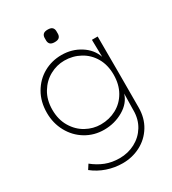

<svg xmlns="http://www.w3.org/2000/svg" viewBox="-209 -759 989 1103"><g transform="rotate(-30 285.0 -207.5)"><path d="M484 -235Q484 -299 456.5 -346.5Q429 -394 381.5 -420Q334 -446 278 -446Q228 -446 182 -421Q136 -396 107 -348Q78 -300 78 -235Q78 -170 107 -121.5Q136 -73 182 -48Q228 -23 278 -23Q335 -23 382 -48.5Q429 -74 456.5 -122Q484 -170 484 -235ZM280 -482Q349 -482 404 -447Q459 -412 478 -356L476 -458V-470H514Q515 -235 514 0Q514 70 481.5 123Q449 176 394.5 204.5Q340 233 276 233Q223 233 173 216Q123 199 83 167L103 136Q140 166 182 182.5Q224 199 275 199Q331 199 378 174Q425 149 452.5 104Q480 59 480 0V-8L482 -110Q465 -54 407 -20.5Q349 13 280 13Q213 13 158.5 -20Q104 -53 73 -110Q42 -167 42 -235Q42 -309 74.5 -365Q107 -421 161 -451.5Q215 -482 280 -482ZM246 -596Q246 -607 246 -617Q247 -632 256 -640Q265 -648 285 -648Q305 -648 314 -640Q323 -632 324 -617Q324 -607 324 -596Q323 -581 314 -573Q305 -565 285 -565Q265 -565 256 -573Q247 -581 246 -596Z"/></g></svg>

Font: Kreadon
Style: Regular
Weight: 400
Designer: kohakuno
Foundry: StudioGnu
Version: Version 1.000;Glyphs 3.1.2 (3151)